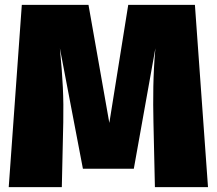

<svg xmlns="http://www.w3.org/2000/svg" viewBox="-20 -772 894 792"><path d="M784 -752H509L431 -265L345 -752H70L16 0H235L241 -268C243 -369 239 -449 227 -573L322 -76H532L621 -573C611 -461 611 -364 613 -267L619 0H838Z"/></svg>

Font: Glow Sans SC Normal Heavy
Style: Regular
Weight: 900
Designer: Ryoko NISHIZUKA (kana, bopomofo & ideographs); Paul D. Hunt (Latin, Greek & Cyrillic); Sandoll Communications, Soo-young
Version: Version 0.93